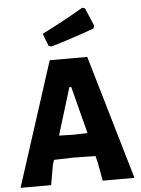

<svg xmlns="http://www.w3.org/2000/svg" viewBox="-60 -948 731 994"><g transform="rotate(-5 305.5 -450.5)"><path d="M405 -901 419 -897 459 -803 454 -789Q348 -750 230 -715L215 -719L190 -784Q318 -849 405 -901ZM409 -645 598 0H433L416 -93L407 -130L291 -132L191 -129L183 -103L165 0H6L214 -645ZM303 -497 228 -252 302 -250 376 -252 313 -497Z"/></g></svg>

Font: Alegreya Sans SC ExtraBold
Style: Regular
Weight: 800
Designer: Juan Pablo del Peral
Foundry: Huerta Tipografica
Version: Version 2.007